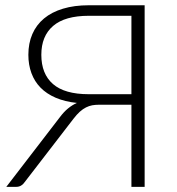

<svg xmlns="http://www.w3.org/2000/svg" viewBox="-20 -728 688 748"><path d="M492 -361V-666.5H326Q233 -666.5 187 -627Q141 -587.5 141 -514.5Q141 -440 186.5 -400.5Q232 -361 325.5 -361ZM543.5 0H492V-320H366Q351.5 -320 339.2 -317.8Q327 -315.5 315 -309.5Q303 -303.5 291 -292.8Q279 -282 266 -265L76.5 -19Q71 -10.5 62.5 -5.2Q54 0 42.5 0H4.5L212.5 -270.5Q228.5 -292 245 -305.5Q261.5 -319 279.5 -327Q232.5 -332 197 -347.2Q161.5 -362.5 138 -386.5Q114.5 -410.5 102.5 -443Q90.5 -475.5 90.5 -514.5Q90.5 -559.5 106 -595.2Q121.5 -631 151.5 -656Q181.5 -681 225.5 -694.2Q269.5 -707.5 326 -707.5H543.5Z"/></svg>

Font: Lato 2
Style: Regular
Weight: 300
Designer: Lukasz Dziedzic with Adam Twardoch and Botio Nikoltchev
Foundry: tyPoland Lukasz Dziedzic
Version: Version 2.015; 2015-08-06; http://www.latofonts.com/